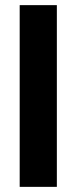

<svg xmlns="http://www.w3.org/2000/svg" viewBox="-20 -727 297 747"><path d="M201.2 0H56.6V-707H201.2Z"/></svg>

Font: Pretendard JP
Style: Bold
Weight: 700
Designer: Base glyphs from Inter by Rasmus Andersson; Hangeul glyphs from Noto Sans CJK(Source Han Sans) by Jang Soo-young and Kan
Foundry: Kil Hyung-jin
Version: Version 1.309